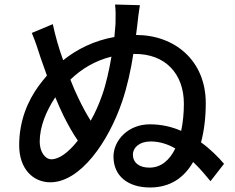

<svg xmlns="http://www.w3.org/2000/svg" viewBox="-20 -809 1040 851"><path d="M474 -558C464 -500 451 -439 433 -388C419 -348 402 -309 382 -274C363 -304 345 -337 327 -375C316 -397 304 -425 292 -456C340 -503 401 -540 474 -558ZM214 -702 121 -663C141 -615 148 -589 160 -553L188 -474C175 -459 163 -444 152 -429C102 -361 65 -272 65 -165C65 -60 127 -1 203 -1C336 -1 461 -180 522 -361C544 -426 560 -499 571 -570H576C713 -571 795 -482 795 -349C795 -308 791 -267 783 -229C742 -247 695 -258 644 -258C548 -258 483 -187 483 -115C483 -29 547 22 645 22C734 22 796 -21 836 -91C867 -62 893 -30 913 -6L973 -83C947 -113 913 -148 871 -178C885 -230 892 -289 892 -352C892 -541 754 -654 583 -654L589 -702C591 -721 595 -757 600 -786L490 -789C493 -760 493 -742 492 -703L487 -645C396 -629 320 -590 260 -542C241 -594 225 -650 214 -702ZM757 -151C732 -100 695 -66 642 -66C596 -66 569 -89 569 -124C569 -154 597 -182 648 -182C687 -182 724 -170 757 -151ZM325 -186C285 -135 243 -103 208 -103C179 -103 156 -137 156 -181C156 -247 184 -316 225 -378C238 -347 250 -319 262 -295C283 -253 304 -216 325 -186Z"/></svg>

Font: Noto Sans TC Medium
Style: Regular
Weight: 500
Designer: Ryoko NISHIZUKA 西塚涼子 (kana, bopomofo & ideographs); Paul D. Hunt (Latin, Greek & Cyrillic); Sandoll Communications 산돌커뮤니
Foundry: Adobe
Version: Version 2.004;hotconv 1.0.118;makeotfexe 2.5.65603